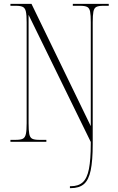

<svg xmlns="http://www.w3.org/2000/svg" viewBox="-20 -734 609 994"><path d="M342 240V230H347Q386 230 408.5 209.5Q431 189 440.5 140.5Q450 92 450 10V1L128 -657V-96Q128 -59 131.5 -40.5Q135 -22 146.5 -16Q158 -10 182 -10H220V0H34V-10H62Q87 -10 98.5 -16Q110 -22 114 -40.5Q118 -59 118 -96V-619Q118 -656 114 -674Q110 -692 98.5 -698Q87 -704 63 -704H34V-714H143L450 -81V-619Q450 -656 446.5 -674Q443 -692 431.5 -698Q420 -704 395 -704H357V-714H543V-704H514Q490 -704 478.5 -698Q467 -692 463.5 -673.5Q460 -655 460 -618V12Q460 98 449.5 148Q439 198 414.5 219Q390 240 347 240Z"/></svg>

Font: Noto Serif Display ExtraCondensed ExtraLight
Style: Regular
Weight: 200
Width: 2
Designer: Monotype Design Team
Foundry: Monotype Imaging Inc.
Version: Version 2.009